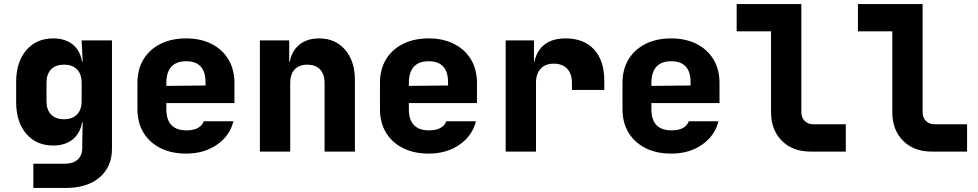

<svg xmlns="http://www.w3.org/2000/svg" viewBox="-20 -750 4840 950"><path d="M384 -550H534V-14Q534 76 472.5 128Q411 180 305 180H145V60H300Q342 60 364.5 39.5Q387 19 387 -19V-40L389 -145H386Q377 -90 339.5 -60Q302 -30 243 -30Q160 -30 110 -88Q60 -146 60 -245V-345Q60 -443 110 -501.5Q160 -560 243 -560Q302 -560 339.5 -530Q377 -500 386 -445H389ZM384 -250V-340Q384 -383 361 -406.5Q338 -430 297 -430Q255 -430 232.5 -406.5Q210 -383 210 -340V-250Q210 -207 232.5 -183.5Q255 -160 297 -160Q338 -160 361 -183.5Q384 -207 384 -250Z M1140 -240H803V-210Q803 -105 903 -105Q938 -105 959.5 -117Q981 -129 988 -150H1135Q1117 -78 1053.5 -34Q990 10 901 10Q828 10 773.5 -17.5Q719 -45 689.5 -94.5Q660 -144 660 -210V-340Q660 -406 689.5 -455.5Q719 -505 773.5 -532.5Q828 -560 901 -560Q973 -560 1027 -532.5Q1081 -505 1110.5 -455.5Q1140 -406 1140 -340ZM803 -325 997 -327V-342Q997 -447 901 -447Q852 -447 827.5 -419.5Q803 -392 803 -340Z M1736 -355V0H1586V-340Q1586 -383 1563.5 -406.5Q1541 -430 1500 -430Q1460 -430 1438 -406.5Q1416 -383 1416 -340V0H1266V-550H1411V-445H1414Q1424 -499 1462 -529.5Q1500 -560 1559 -560Q1639 -560 1687.5 -504Q1736 -448 1736 -355Z M2340 -240H2003V-210Q2003 -105 2103 -105Q2138 -105 2159.5 -117Q2181 -129 2188 -150H2335Q2317 -78 2253.5 -34Q2190 10 2101 10Q2028 10 1973.5 -17.5Q1919 -45 1889.5 -94.5Q1860 -144 1860 -210V-340Q1860 -406 1889.5 -455.5Q1919 -505 1973.5 -532.5Q2028 -560 2101 -560Q2173 -560 2227 -532.5Q2281 -505 2310.5 -455.5Q2340 -406 2340 -340ZM2003 -325 2197 -327V-342Q2197 -447 2101 -447Q2052 -447 2027.5 -419.5Q2003 -392 2003 -340Z M2970 -350V-305H2810V-340Q2810 -385 2786 -410Q2762 -435 2720 -435Q2678 -435 2655 -410Q2632 -385 2632 -340V0H2482V-550H2622V-445H2624Q2637 -502 2676 -531Q2715 -560 2778 -560Q2869 -560 2919.5 -505Q2970 -450 2970 -350Z M3540 -240H3203V-210Q3203 -105 3303 -105Q3338 -105 3359.5 -117Q3381 -129 3388 -150H3535Q3517 -78 3453.5 -34Q3390 10 3301 10Q3228 10 3173.5 -17.5Q3119 -45 3089.5 -94.5Q3060 -144 3060 -210V-340Q3060 -406 3089.5 -455.5Q3119 -505 3173.5 -532.5Q3228 -560 3301 -560Q3373 -560 3427 -532.5Q3481 -505 3510.5 -455.5Q3540 -406 3540 -340ZM3203 -325 3397 -327V-342Q3397 -447 3301 -447Q3252 -447 3227.5 -419.5Q3203 -392 3203 -340Z M3990 0Q3902 0 3848.5 -53.5Q3795 -107 3795 -195V-595H3625V-730H3945V-195Q3945 -168 3961.5 -151.5Q3978 -135 4005 -135H4165V0Z M4590 0Q4502 0 4448.5 -53.5Q4395 -107 4395 -195V-595H4225V-730H4545V-195Q4545 -168 4561.5 -151.5Q4578 -135 4605 -135H4765V0Z"/></svg>

Font: JetBrains Mono Extra Bold
Style: Regular
Weight: 800
Monospace: yes
Designer: Philipp Nurullin, Konstantin Bulenkov
Foundry: JetBrains
Version: 2.002